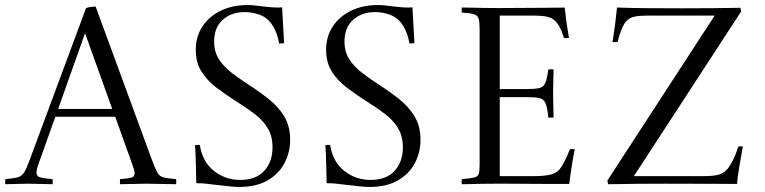

<svg xmlns="http://www.w3.org/2000/svg" viewBox="-32 -731 3042 763"><path d="M-11 1Q-12 -9 -11 -19Q22 -22 38.5 -26.5Q55 -31 65 -47.5Q75 -64 88 -101L310 -699Q318 -702 329.5 -703.5Q341 -705 348 -705L572 -95Q585 -60 593.5 -45Q602 -30 618 -26Q634 -22 668 -19Q669 -9 668 1Q642 1 609.5 0Q577 -1 550 -1Q522 -1 497.5 0Q473 1 445 1Q444 -9 445 -19Q480 -22 491.5 -25.5Q503 -29 503 -43Q503 -48 501 -55.5Q499 -63 495 -74L426 -267H188L123 -85Q113 -58 113 -46Q113 -30 128 -26Q143 -22 177 -19Q178 -9 177 1Q152 1 128.5 0Q105 -1 80 -1Q60 -1 35.5 0Q11 1 -11 1ZM199 -298H414L306 -599Z M748 -3Q747 -35 746.5 -73.5Q746 -112 743 -154Q748 -155 752.5 -155Q757 -155 762 -155Q773 -87 818.5 -51.5Q864 -16 923 -16Q985 -16 1018 -52Q1051 -88 1051 -145Q1051 -190 1032 -221.5Q1013 -253 979.5 -278.5Q946 -304 904 -330Q865 -355 828.5 -382.5Q792 -410 769 -446Q746 -482 746 -533Q746 -586 772.5 -626Q799 -666 845.5 -688.5Q892 -711 951 -711Q969 -711 983.5 -709Q998 -707 1017 -705Q1036 -703 1048 -702Q1060 -701 1070 -701Q1072 -701 1077 -701Q1082 -701 1089 -702L1097 -560Q1091 -559 1086.5 -558.5Q1082 -558 1077 -558Q1072 -590 1059.5 -615Q1047 -640 1031 -654Q1014 -669 989 -676Q964 -683 940 -683Q888 -683 853.5 -652.5Q819 -622 819 -566Q819 -525 838 -495.5Q857 -466 889 -441.5Q921 -417 961 -391Q1000 -366 1037 -336.5Q1074 -307 1097.5 -268.5Q1121 -230 1121 -175Q1121 -126 1099 -83.5Q1077 -41 1032 -14.5Q987 12 918 12Q903 12 884.5 10Q866 8 830 4Q800 0 782.5 -1.5Q765 -3 748 -3Z M1266 -3Q1265 -35 1264.5 -73.5Q1264 -112 1261 -154Q1266 -155 1270.5 -155Q1275 -155 1280 -155Q1291 -87 1336.5 -51.5Q1382 -16 1441 -16Q1503 -16 1536 -52Q1569 -88 1569 -145Q1569 -190 1550 -221.5Q1531 -253 1497.5 -278.5Q1464 -304 1422 -330Q1383 -355 1346.5 -382.5Q1310 -410 1287 -446Q1264 -482 1264 -533Q1264 -586 1290.5 -626Q1317 -666 1363.5 -688.5Q1410 -711 1469 -711Q1487 -711 1501.5 -709Q1516 -707 1535 -705Q1554 -703 1566 -702Q1578 -701 1588 -701Q1590 -701 1595 -701Q1600 -701 1607 -702L1615 -560Q1609 -559 1604.5 -558.5Q1600 -558 1595 -558Q1590 -590 1577.5 -615Q1565 -640 1549 -654Q1532 -669 1507 -676Q1482 -683 1458 -683Q1406 -683 1371.5 -652.5Q1337 -622 1337 -566Q1337 -525 1356 -495.5Q1375 -466 1407 -441.5Q1439 -417 1479 -391Q1518 -366 1555 -336.5Q1592 -307 1615.5 -268.5Q1639 -230 1639 -175Q1639 -126 1617 -83.5Q1595 -41 1550 -14.5Q1505 12 1436 12Q1421 12 1402.5 10Q1384 8 1348 4Q1318 0 1300.5 -1.5Q1283 -3 1266 -3Z M1803 1Q1802 -9 1803 -19Q1837 -22 1852 -25.5Q1867 -29 1870.5 -40Q1874 -51 1874 -77V-614Q1874 -644 1870 -657Q1866 -670 1851.5 -674.5Q1837 -679 1803 -681Q1802 -691 1803 -701Q1828 -701 1845.5 -700.5Q1863 -700 1886.5 -699.5Q1910 -699 1951 -699Q1994 -699 2038 -699.5Q2082 -700 2120 -700Q2158 -700 2183 -700.5Q2208 -701 2212 -701Q2218 -644 2229 -580Q2218 -579 2209 -580Q2201 -607 2192 -623.5Q2183 -640 2173 -649Q2160 -661 2140.5 -665Q2121 -669 2092 -669H1954V-377H2059Q2094 -377 2111 -381Q2128 -385 2135 -401.5Q2142 -418 2147 -455Q2158 -456 2168 -455Q2168 -448 2167 -420.5Q2166 -393 2166 -359Q2166 -328 2167 -300.5Q2168 -273 2168 -264Q2159 -263 2147 -264Q2143 -304 2136 -320.5Q2129 -337 2113 -341Q2097 -345 2065 -345H1954V-31H2087Q2123 -31 2148.5 -35.5Q2174 -40 2188 -54Q2198 -64 2209.5 -86Q2221 -108 2233 -138Q2242 -139 2252 -138Q2244 -98 2238.5 -61Q2233 -24 2230 0Q2197 0 2154 0Q2111 0 2067 -0.5Q2023 -1 1987 -1Q1951 -1 1932 -1Q1898 -1 1876.5 -0.5Q1855 0 1839 0.5Q1823 1 1803 1Z M2913 -685 2487 -31H2764Q2805 -31 2826 -37.5Q2847 -44 2861 -62Q2871 -75 2882 -97Q2893 -119 2902 -149Q2911 -150 2920 -149Q2912 -104 2905.5 -65.5Q2899 -27 2897 0Q2883 0 2813 -0.5Q2743 -1 2609 -1Q2538 -1 2496 -0.5Q2454 0 2429.5 0.5Q2405 1 2385 1Q2382 -7 2382 -14L2808 -669H2539Q2511 -669 2490.5 -665Q2470 -661 2457 -647Q2447 -636 2438 -614Q2429 -592 2422 -564Q2412 -563 2402 -564Q2408 -600 2412.5 -635Q2417 -670 2420 -701Q2479 -699 2544 -698.5Q2609 -698 2680 -698Q2754 -698 2798 -698.5Q2842 -699 2868 -699.5Q2894 -700 2910 -700Q2911 -697 2912 -693.5Q2913 -690 2913 -685Z"/></svg>

Font: Castoro Titling
Style: Regular
Weight: 400
Version: Version 2.04